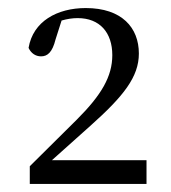

<svg xmlns="http://www.w3.org/2000/svg" viewBox="-20 -920 425 477"><path d="M54 -463H344V-522H109L204 -607C287 -681 325 -729 325 -787C325 -851 283 -900 193 -900C122 -900 62 -867 51 -801C57 -788 68 -780 82 -780C98 -780 110 -790 118 -822L133 -869C147 -873 160 -875 173 -875C228 -875 259 -839 259 -783C259 -730 232 -684 171 -623L54 -507Z"/></svg>

Font: Harano Aji Mincho
Style: Regular
Weight: 400
Foundry: Masamichi Hosoda
Version: HaranoAjiMincho-Regular version 20230610;ttx 4.39.4